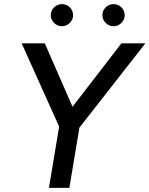

<svg xmlns="http://www.w3.org/2000/svg" viewBox="-20 -910 724 930"><path d="M364 -291 279 -325 568 -700H684ZM217 0 273 -336H372L316 0ZM269 -291 85 -700H197L361 -325ZM280 -783Q258 -783 242 -799Q226 -815 226 -836Q226 -859 242 -874.5Q258 -890 280 -890Q302 -890 318 -874.5Q334 -859 334 -836Q334 -815 318 -799Q302 -783 280 -783ZM530 -783Q508 -783 492 -799Q476 -815 476 -836Q476 -859 492 -874.5Q508 -890 530 -890Q552 -890 568 -874.5Q584 -859 584 -836Q584 -815 568 -799Q552 -783 530 -783Z"/></svg>

Font: Figtree Light Medium
Style: Italic
Weight: 500
Italic angle: -9.5°
Version: Version 2.000